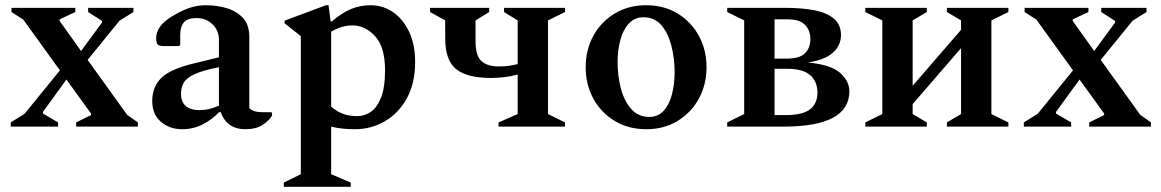

<svg xmlns="http://www.w3.org/2000/svg" viewBox="-20 -484 4440 734"><path d="M21 0V-16L74 -49L209 -215L69 -409L24 -438V-454H268V-438L208 -410V-404L290 -289L370 -398V-404L317 -438V-454H490V-438L437 -405L315 -255L466 -45L507 -16V0H271V-16L328 -44V-50L234 -180L144 -56V-50L202 -16V0Z M676 10Q628 10 594.5 -19Q561 -48 562 -101Q563 -153 597 -186.5Q631 -220 723 -242L817 -265V-331Q817 -368 792 -391.5Q767 -415 732 -415Q697 -415 683 -398.5Q669 -382 669 -351V-312L664 -308H604Q589 -308 583 -314Q577 -320 577 -338Q577 -385 637 -421Q669 -441 700.5 -452.5Q732 -464 767 -464Q811 -464 849 -452Q887 -440 910 -414Q933 -388 933 -344V-71Q947 -55 984 -55H1017L1020 -52V-42Q1008 -22 983 -6Q958 10 919 10Q881 10 857.5 -7.5Q834 -25 824 -55H817Q791 -27 755 -8.5Q719 10 676 10ZM672 -126Q672 -94 690.5 -78.5Q709 -63 742 -63Q761 -63 778.5 -67Q796 -71 817 -80V-227Q755 -215 724 -200.5Q693 -186 682.5 -168Q672 -150 672 -126Z M1065 230V214L1130 182V-346L1068 -395V-405L1226 -464H1236L1244 -403H1250Q1287 -435 1322 -449.5Q1357 -464 1397 -464Q1444 -464 1482.5 -437.5Q1521 -411 1544 -362.5Q1567 -314 1567 -247Q1567 -166 1535.5 -108.5Q1504 -51 1451.5 -20.5Q1399 10 1337 10Q1285 10 1246 0V182L1321 214V230ZM1326 -387Q1288 -387 1246 -363V-77Q1285 -40 1345 -40Q1373 -40 1397 -56Q1421 -72 1436.5 -110.5Q1452 -149 1452 -216Q1452 -304 1414 -345.5Q1376 -387 1326 -387Z M1682 -337V-406L1624 -438V-454H1850V-438L1798 -406V-325Q1798 -271 1820.5 -250.5Q1843 -230 1887 -230Q1909 -230 1926 -232.5Q1943 -235 1959 -239V-406L1907 -438V-454H2140V-438L2075 -406V-48L2140 -16V0H1886V-16L1959 -48V-199Q1911 -186 1857 -186Q1766 -186 1724 -219.5Q1682 -253 1682 -337Z M2450 10Q2382 10 2329.5 -22Q2277 -54 2248 -107.5Q2219 -161 2219 -227Q2219 -293 2248 -346.5Q2277 -400 2329.5 -432Q2382 -464 2450 -464Q2519 -464 2571 -432Q2623 -400 2652 -346.5Q2681 -293 2681 -227Q2681 -161 2652 -107.5Q2623 -54 2571 -22Q2519 10 2450 10ZM2462 -37Q2496 -37 2517.5 -61Q2539 -85 2549 -124Q2559 -163 2559 -207Q2559 -261 2546.5 -309.5Q2534 -358 2508 -388Q2482 -418 2440 -418Q2406 -418 2384 -394Q2362 -370 2351.5 -331Q2341 -292 2341 -248Q2341 -194 2353.5 -146Q2366 -98 2393 -67.5Q2420 -37 2462 -37Z M2825 -406 2760 -438V-454H2984Q3044 -454 3092 -445Q3140 -436 3167.5 -413Q3195 -390 3195 -350Q3195 -310 3164 -282.5Q3133 -255 3069 -245Q3156 -237 3191.5 -205.5Q3227 -174 3227 -135Q3227 0 2976 0H2760V-16L2825 -48ZM2992 -410H2941V-260H2989Q3036 -260 3057 -280Q3078 -300 3078 -335Q3078 -367 3058 -388.5Q3038 -410 2992 -410ZM2988 -221H2941V-44H2984Q3048 -44 3076.5 -66Q3105 -88 3105 -130Q3105 -172 3077.5 -196.5Q3050 -221 2988 -221Z M3353 -406 3288 -438V-454H3523V-438L3469 -406V-156L3654 -370V-406L3600 -438V-454H3835V-438L3770 -406V-48L3835 -16V0H3600V-16L3654 -48V-300L3469 -86V-48L3523 -16V0H3288V-16L3353 -48Z M3894 0V-16L3947 -49L4082 -215L3942 -409L3897 -438V-454H4141V-438L4081 -410V-404L4163 -289L4243 -398V-404L4190 -438V-454H4363V-438L4310 -405L4188 -255L4339 -45L4380 -16V0H4144V-16L4201 -44V-50L4107 -180L4017 -56V-50L4075 -16V0Z"/></svg>

Font: Spectral SemiBold
Style: Regular
Weight: 600
Designer: Jean-Baptiste Levee
Foundry: Production Type
Version: Version 2.001